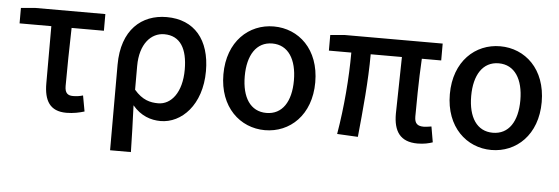

<svg xmlns="http://www.w3.org/2000/svg" viewBox="-49 -715 3102 1066"><g transform="rotate(5 1502.0 -182.0)"><path d="M332 14C371 14 406 6 432 -2L416 -90C396 -84 379 -82 360 -82C331 -82 315 -95 315 -134C315 -230 317 -343 320 -458H500V-551H109L30 -544V-458H207V-140C207 -44 239 14 332 14Z M592 200H708C706 108 704 35 700 -60C746 -5 802 14 857 14C973 14 1084 -95 1084 -284C1084 -458 996 -564 841 -564C702 -564 592 -472 592 -276ZM835 -83C791 -83 747 -93 701 -147V-279C701 -403 763 -468 836 -468C926 -468 966 -397 966 -282C966 -154 907 -83 835 -83Z M1438 14C1577 14 1694 -92 1694 -275C1694 -459 1577 -564 1438 -564C1300 -564 1182 -459 1182 -275C1182 -92 1300 14 1438 14ZM1438 -82C1349 -82 1301 -157 1301 -275C1301 -392 1349 -469 1438 -469C1527 -469 1575 -392 1575 -275C1575 -157 1527 -82 1438 -82Z M2289 14C2325 14 2353 7 2373 0L2358 -87C2339 -84 2325 -82 2315 -82C2281 -82 2264 -95 2264 -134C2264 -178 2265 -341 2272 -457H2380V-551H1834L1754 -544V-457H1879C1879 -317 1866 -153 1840 0L1956 6C1971 -144 1987 -310 1987 -457H2161C2160 -345 2155 -190 2155 -140C2155 -44 2191 14 2289 14Z M2700 14C2839 14 2956 -92 2956 -275C2956 -459 2839 -564 2700 -564C2562 -564 2444 -459 2444 -275C2444 -92 2562 14 2700 14ZM2700 -82C2611 -82 2563 -157 2563 -275C2563 -392 2611 -469 2700 -469C2789 -469 2837 -392 2837 -275C2837 -157 2789 -82 2700 -82Z"/></g></svg>

Font: Noto Sans CJK SC Medium
Style: Regular
Weight: 500
Designer: Ryoko NISHIZUKA 西塚涼子 (kana, bopomofo & ideographs); Paul D. Hunt (Latin, Greek & Cyrillic); Sandoll Communications 산돌커뮤니
Foundry: Adobe
Version: Version 2.004;hotconv 1.0.118;makeotfexe 2.5.65603